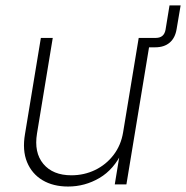

<svg xmlns="http://www.w3.org/2000/svg" viewBox="-20 -681 687 709"><path d="M504.4 -506.3 510.3 -541H555.2Q585.9 -541 591.3 -571.3L606 -661.1H647L632.3 -574.2Q627 -541 606.7 -523.7Q586.4 -506.3 553.2 -506.3ZM231.4 7.8Q176.3 7.8 137 -15.6Q97.7 -39.1 79.8 -82.5Q62 -126 72.3 -186L130.9 -541H174.8L116.7 -188.5Q105 -117.7 140.1 -75.7Q175.3 -33.7 243.7 -33.7Q290.5 -33.7 331.1 -53.2Q371.6 -72.8 399.2 -108.6Q426.8 -144.5 434.6 -192.4L492.2 -541H536.1L446.8 0H403.8L423.8 -121.6H432.1Q400.9 -55.2 347.2 -23.7Q293.5 7.8 231.4 7.8Z"/></svg>

Font: Inter 17pt ExtraLight
Style: Italic
Weight: 250
Italic angle: -9.3988°
Version: Version 4.001;git-66647c0bb